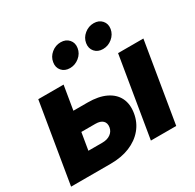

<svg xmlns="http://www.w3.org/2000/svg" viewBox="-162 -937 1136 1116"><g transform="rotate(-30 406.0 -378.5)"><path d="M174.8 -375.5H336.4Q409.2 -375.5 457.5 -352.3Q505.9 -329.1 526.9 -287.1Q547.9 -245.1 538.6 -187Q529.3 -129.9 494.1 -87.9Q459 -45.9 403.1 -22.9Q347.2 0 274.4 0H8.8L97.7 -535.6H267.6L200.2 -130.4H293.5Q327.1 -130.4 348.6 -145.8Q370.1 -161.1 374.5 -187Q378.9 -214.8 363 -230.2Q347.2 -245.6 313.5 -245.6H153.3ZM544.4 0 633.3 -535.6H803.2L714.4 0ZM570.3 -599.6Q535.6 -599.6 515.9 -622.3Q496.1 -645 501.5 -678.7Q506.8 -711.9 534.4 -734.6Q562 -757.3 596.7 -757.3Q631.3 -757.3 651.4 -734.6Q671.4 -711.9 666 -678.7Q660.2 -645 632.6 -622.3Q605 -599.6 570.3 -599.6ZM348.6 -599.6Q314 -599.6 294.2 -622.3Q274.4 -645 280.3 -678.7Q285.6 -711.9 313 -734.6Q340.3 -757.3 375 -757.3Q409.7 -757.3 429.7 -734.6Q449.7 -711.9 444.3 -678.7Q439 -645 411.1 -622.3Q383.3 -599.6 348.6 -599.6Z"/></g></svg>

Font: Inter 20pt ExtraBold
Style: Italic
Weight: 800
Italic angle: -9.3988°
Version: Version 4.001;git-66647c0bb